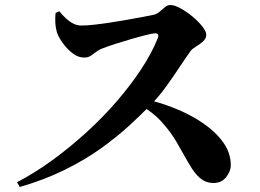

<svg xmlns="http://www.w3.org/2000/svg" viewBox="-20 -737 1040 767"><path d="M48 -9Q119 -46 189 -97Q259 -148 325 -208Q391 -268 447 -333Q503 -398 545 -462Q587 -526 610 -584Q618 -604 599 -604Q587 -603 561 -596.5Q535 -590 502.5 -580.5Q470 -571 440.5 -561.5Q411 -552 393 -545Q376 -539 364.5 -530Q353 -521 342.5 -514Q332 -507 316 -507Q292 -507 269.5 -524.5Q247 -542 230 -566Q213 -590 207 -609Q202 -627 201 -646Q200 -665 202 -685L217 -692Q229 -677 243 -664Q257 -651 272.5 -643Q288 -635 305 -635Q327 -635 358 -638.5Q389 -642 424.5 -647.5Q460 -653 493.5 -659Q527 -665 553.5 -670Q580 -675 594 -678Q607 -681 618 -690.5Q629 -700 639 -708.5Q649 -717 661 -717Q677 -717 701.5 -703.5Q726 -690 749.5 -670.5Q773 -651 788.5 -631Q804 -611 804 -598Q804 -583 791 -571.5Q778 -560 763 -551Q748 -542 742 -534Q723 -508 698 -470Q673 -432 643.5 -391Q614 -350 578 -314Q544 -279 496 -235Q448 -191 385 -145.5Q322 -100 240.5 -59.5Q159 -19 59 10ZM833 -6Q811 -6 794 -15.5Q777 -25 762 -43Q747 -61 733 -86Q709 -129 684.5 -171Q660 -213 623 -253Q586 -293 524 -327L539 -346Q608 -332 673 -306.5Q738 -281 789.5 -246Q841 -211 871.5 -168.5Q902 -126 902 -77Q902 -53 883.5 -29.5Q865 -6 833 -6Z"/></svg>

Font: Noto Serif HK ExtraLight ExtraBold
Style: Regular
Weight: 800
Version: Version 2.003-H1;hotconv 1.1.1;makeotfexe 2.6.0